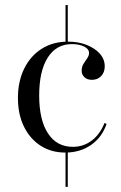

<svg xmlns="http://www.w3.org/2000/svg" viewBox="-20 -591 478 758"><path d="M237.9 11.3Q182.3 11.3 140.3 -15.7Q98.4 -42.7 74.6 -91.1Q50.8 -139.5 50.8 -204Q50.8 -270.2 75.8 -320.6Q100.8 -371 145.2 -398.8Q189.5 -426.6 248.4 -426.6Q289.5 -426.6 322.2 -413.7Q354.8 -400.8 374.2 -379Q393.5 -357.3 393.5 -329Q393.5 -305.6 379.4 -290.7Q365.3 -275.8 342.7 -275.8Q325 -275.8 313.7 -285.9Q302.4 -296 302.4 -311.3Q302.4 -327.4 309.7 -339.1Q316.9 -350.8 324.2 -360.9Q331.5 -371 331.5 -382.3Q331.5 -397.6 312.1 -407.3Q292.7 -416.9 263.7 -416.9Q202.4 -416.9 168.5 -363.7Q134.7 -310.5 134.7 -213.7Q134.7 -117.7 169.4 -64.5Q204 -11.3 267.7 -11.3Q308.9 -11.3 341.5 -35.5Q374.2 -59.7 392.7 -105.6L400.8 -101.6Q382.3 -48.4 339.1 -18.5Q296 11.3 237.9 11.3ZM238.7 146.8V1.6H247.6V146.8ZM238.7 -421.8V-571H247.6V-421.8Z"/></svg>

Font: Playfair 144pt
Style: Regular
Weight: 400
Designer: Claus Eggers Sørensen
Foundry: Claus Eggers Sørensen
Version: Version 2.001;gftools[0.9.30]